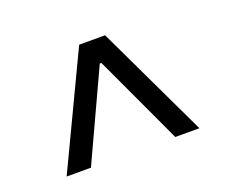

<svg xmlns="http://www.w3.org/2000/svg" viewBox="-65 -798 577 493"><g transform="rotate(-20 224.0 -551.5)"><path d="M42.5 -397.5 188.5 -704.6H259.3L405.3 -397.5H339.4L226.1 -641.1H221.7L108.9 -397.5Z"/></g></svg>

Font: Inter Light
Style: Regular
Weight: 300
Designer: Rasmus Andersson
Foundry: rsms
Version: Version 4.000;git-a52131595